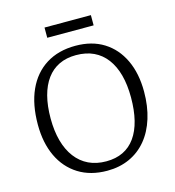

<svg xmlns="http://www.w3.org/2000/svg" viewBox="-125 -968 994 1088"><g transform="rotate(-15 372.0 -424.0)"><path d="M371 14Q273 14 202.5 -30Q132 -74 94.5 -153.5Q57 -233 57 -340Q57 -458 95 -542Q133 -626 205 -671.5Q277 -717 378 -717Q474 -717 543 -674Q612 -631 649.5 -552Q687 -473 687 -366Q687 -280 665 -209.5Q643 -139 601.5 -89Q560 -39 501.5 -12.5Q443 14 371 14ZM379 -39Q435 -39 477.5 -59.5Q520 -80 549 -120.5Q578 -161 592.5 -219.5Q607 -278 607 -353Q607 -427 591.5 -484.5Q576 -542 545.5 -582.5Q515 -623 470.5 -644Q426 -665 367 -665Q311 -665 268 -644.5Q225 -624 195.5 -584Q166 -544 151 -486.5Q136 -429 136 -355Q136 -282 152 -223.5Q168 -165 199.5 -123.5Q231 -82 276 -60.5Q321 -39 379 -39ZM236 -802V-862H508V-802Z"/></g></svg>

Font: Literata 18pt Light
Style: Regular
Weight: 300
Designer: Latin by Veronika Burian and Jose Scaglione. Greek by Irene Vlachou. Cyrillic by Vera Evstafieva.
Foundry: TypeTogether
Version: Version 3.103;gftools[0.9.29]